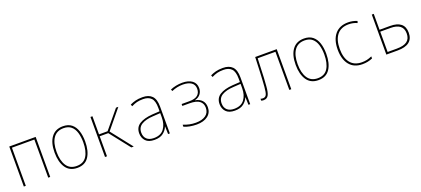

<svg xmlns="http://www.w3.org/2000/svg" viewBox="40 -1453 5219 2380"><g transform="rotate(-20 2650.0 -263.5)"><path d="M91 0V-528H439V0H413V-503H117V0Z M796 10Q694 10 643.5 -65Q593 -140 593 -265Q593 -393 646 -465Q699 -537 799 -537Q870 -537 913.5 -502Q957 -467 977 -405.5Q997 -344 997 -265Q997 -140 948 -65Q899 10 796 10ZM796 -15Q887 -15 929 -82Q971 -149 971 -265Q971 -336 954 -392Q937 -448 899.5 -480Q862 -512 799 -512Q710 -512 664.5 -447Q619 -382 619 -264Q619 -150 662.5 -82.5Q706 -15 796 -15Z M1162 0V-528H1188V-289H1301L1499 -528H1530L1323 -277L1541 0H1509L1301 -264H1188V0Z M1813 11Q1735 11 1697.5 -29Q1660 -69 1660 -129Q1660 -209 1721.5 -248Q1783 -287 1892 -295L1991 -301V-347Q1991 -438 1955 -475.5Q1919 -513 1850 -513Q1801 -513 1767 -504.5Q1733 -496 1694 -476L1684 -501Q1719 -518 1757 -528Q1795 -538 1850 -538Q1932 -538 1974.5 -494.5Q2017 -451 2017 -353V0H1994L1991 -100H1989Q1972 -56 1930 -22.5Q1888 11 1813 11ZM1813 -13Q1904 -13 1947.5 -71Q1991 -129 1991 -220V-277L1894 -271Q1798 -266 1742.5 -232.5Q1687 -199 1687 -129Q1687 -75 1719.5 -44Q1752 -13 1813 -13Z M2369 11Q2322 11 2278 2.5Q2234 -6 2203 -20V-47Q2243 -31 2282.5 -22.5Q2322 -14 2368 -14Q2450 -14 2497.5 -48Q2545 -82 2545 -147Q2545 -204 2504.5 -235.5Q2464 -267 2374 -267H2279V-292H2381Q2456 -292 2490.5 -321.5Q2525 -351 2525 -404Q2525 -459 2484.5 -486.5Q2444 -514 2373 -514Q2337 -514 2300 -506.5Q2263 -499 2226 -483L2216 -506Q2250 -521 2291 -529.5Q2332 -538 2375 -538Q2457 -538 2504 -503Q2551 -468 2551 -404Q2551 -359 2525.5 -326Q2500 -293 2452 -281V-279Q2508 -269 2539.5 -235Q2571 -201 2571 -145Q2571 -72 2516.5 -30.5Q2462 11 2369 11Z M2873 11Q2795 11 2757.5 -29Q2720 -69 2720 -129Q2720 -209 2781.5 -248Q2843 -287 2952 -295L3051 -301V-347Q3051 -438 3015 -475.5Q2979 -513 2910 -513Q2861 -513 2827 -504.5Q2793 -496 2754 -476L2744 -501Q2779 -518 2817 -528Q2855 -538 2910 -538Q2992 -538 3034.5 -494.5Q3077 -451 3077 -353V0H3054L3051 -100H3049Q3032 -56 2990 -22.5Q2948 11 2873 11ZM2873 -13Q2964 -13 3007.5 -71Q3051 -129 3051 -220V-277L2954 -271Q2858 -266 2802.5 -232.5Q2747 -199 2747 -129Q2747 -75 2779.5 -44Q2812 -13 2873 -13Z M3251 11Q3234 11 3220 6V-19Q3235 -14 3251 -14Q3283 -14 3296.5 -40.5Q3310 -67 3316 -142Q3319 -185 3321.5 -224Q3324 -263 3326 -306.5Q3328 -350 3330 -403.5Q3332 -457 3335 -528H3619V0H3593V-503H3359Q3355 -419 3353 -359Q3351 -299 3348.5 -248Q3346 -197 3341 -140Q3335 -57 3315 -23Q3295 11 3251 11Z M3976 10Q3874 10 3823.5 -65Q3773 -140 3773 -265Q3773 -393 3826 -465Q3879 -537 3979 -537Q4050 -537 4093.5 -502Q4137 -467 4157 -405.5Q4177 -344 4177 -265Q4177 -140 4128 -65Q4079 10 3976 10ZM3976 -15Q4067 -15 4109 -82Q4151 -149 4151 -265Q4151 -336 4134 -392Q4117 -448 4079.5 -480Q4042 -512 3979 -512Q3890 -512 3844.5 -447Q3799 -382 3799 -264Q3799 -150 3842.5 -82.5Q3886 -15 3976 -15Z M4556 11Q4445 11 4386 -62Q4327 -135 4327 -263Q4327 -393 4388 -465.5Q4449 -538 4562 -538Q4624 -538 4680 -514L4672 -489Q4621 -513 4561 -513Q4459 -513 4406.5 -447.5Q4354 -382 4354 -263Q4354 -145 4406 -79.5Q4458 -14 4558 -14Q4593 -14 4623 -20.5Q4653 -27 4690 -43V-16Q4657 -2 4625 4.5Q4593 11 4556 11Z M4873 0V-528H4899V-318H5037Q5227 -318 5227 -161Q5227 0 5023 0ZM4899 -25H5019Q5112 -25 5156 -58Q5200 -91 5200 -161Q5200 -293 5033 -293H4899Z"/></g></svg>

Font: Noto Sans Mono Condensed Thin
Style: Regular
Weight: 100
Width: 3
Designer: Monotype Design Team
Foundry: Monotype Imaging Inc.
Version: Version 2.014; ttfautohint (v1.8.4.7-5d5b)